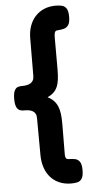

<svg xmlns="http://www.w3.org/2000/svg" viewBox="-62 -807 485 1011"><g transform="rotate(-5 180.5 -301.0)"><path d="M273 169Q239 169 211.5 157.5Q184 146 164.5 124.5Q145 103 134.5 72.5Q124 42 124 4L123 -189Q123 -204 118 -213Q113 -222 104.5 -227Q96 -232 85.5 -234Q75 -236 64 -236H57Q32 -236 22 -251.5Q12 -267 12 -300Q12 -331 19.5 -345Q27 -359 37.5 -362Q48 -365 56 -365H61Q72 -365 83 -367Q94 -369 103 -374Q112 -379 117.5 -388.5Q123 -398 123 -413L124 -611Q124 -647 134.5 -676.5Q145 -706 164.5 -727Q184 -748 211 -759.5Q238 -771 272 -771Q290 -771 305 -767.5Q320 -764 329 -750.5Q338 -737 338 -707Q338 -677 329 -663.5Q320 -650 305 -646Q290 -642 273 -641Q265 -641 261 -638Q257 -635 255 -627Q253 -619 253 -603V-437Q253 -405 250 -382Q247 -359 239.5 -342.5Q232 -326 219.5 -314.5Q207 -303 188 -294Q207 -285 219.5 -272Q232 -259 239.5 -242Q247 -225 250 -202.5Q253 -180 253 -151L252 14Q252 23 254 29Q256 35 260.5 37.5Q265 40 272 40Q289 40 304 43Q319 46 328.5 59.5Q338 73 338 104Q338 136 328.5 149.5Q319 163 304 166Q289 169 273 169Z"/></g></svg>

Font: Fredoka Light SemiBold
Style: Regular
Weight: 600
Version: Version 2.001